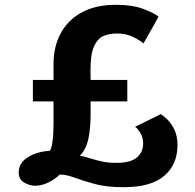

<svg xmlns="http://www.w3.org/2000/svg" viewBox="-20 -771 813 800"><path d="M58 -53Q58 -92 96 -115.8Q134 -139.5 187 -142.5Q194 -151.5 197.2 -171Q200.5 -190.5 201.8 -213Q203 -235.5 203 -254V-348.5H117V-438H203V-504Q203 -576.5 233 -632.2Q263 -688 321 -719.5Q379 -751 463 -751Q530 -751 573.2 -735.2Q616.5 -719.5 641 -702L578 -590Q561.5 -604 533.2 -617.8Q505 -631.5 466.5 -631.5Q437.5 -631.5 412.5 -621.5Q387.5 -611.5 372.2 -579Q357 -546.5 357 -480L357.5 -438H510.5V-348.5H357.5V-305Q358 -235.5 347.8 -190.5Q337.5 -145.5 312.5 -122.5Q338 -117 360 -110Q382 -103 406.8 -97.8Q431.5 -92.5 465.5 -92.5Q525 -92.5 550.8 -115.2Q576.5 -138 576.5 -172.5Q576.5 -197.5 564.8 -217.2Q553 -237 542.5 -242.5L650 -295.5Q661 -289 677.5 -273Q694 -257 706.8 -230.5Q719.5 -204 719.5 -166.5Q719.5 -85.5 664.2 -38.2Q609 9 495 9Q424 9 374.5 -4.5Q325 -18 290.2 -31Q255.5 -44 228.5 -43.5Q213.5 -27.5 184.5 -12.2Q155.5 3 126.5 3Q104.5 3 81.2 -10Q58 -23 58 -53Z"/></svg>

Font: Merriweather Sans
Style: Bold
Weight: 700
Designer: Eben Sorkin
Foundry: Eben Sorkin
Version: Version 1.008; ttfautohint (v1.7.19-72a1) -l 8 -r 50 -G 200 